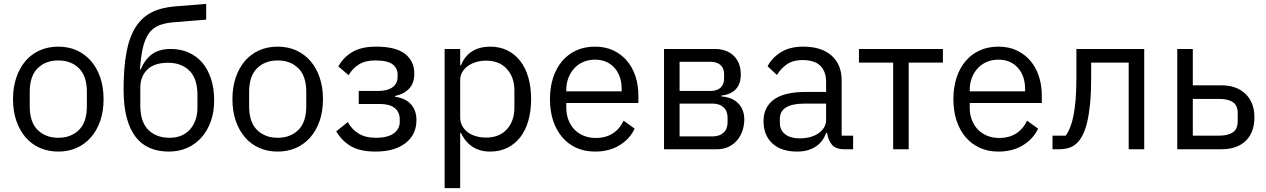

<svg xmlns="http://www.w3.org/2000/svg" viewBox="-20 -768 6513 988"><path d="M47 0ZM280 12Q228 12 185 -7Q142 -26 111.5 -61.5Q81 -97 64 -146.5Q47 -196 47 -258Q47 -319 64 -369Q81 -419 111.5 -454.5Q142 -490 185 -509Q228 -528 280 -528Q332 -528 374.5 -509Q417 -490 448 -454.5Q479 -419 496 -369Q513 -319 513 -258Q513 -196 496 -146.5Q479 -97 448 -61.5Q417 -26 374.5 -7Q332 12 280 12ZM280 -59Q345 -59 386 -99Q427 -139 427 -221V-295Q427 -377 386 -417Q345 -457 280 -457Q215 -457 174 -417Q133 -377 133 -295V-221Q133 -139 174 -99Q215 -59 280 -59Z M849 12Q795 12 752 -6Q709 -24 679 -62Q649 -100 632.5 -160.5Q616 -221 616 -307Q616 -418 630.5 -497Q645 -576 677 -627Q709 -678 758.5 -703.5Q808 -729 879 -735L1041 -748V-667L869 -653Q825 -649 795 -636Q765 -623 745.5 -595.5Q726 -568 715.5 -523Q705 -478 700 -411H704Q727 -464 763.5 -490Q800 -516 860 -516Q909 -516 950 -498Q991 -480 1020 -446.5Q1049 -413 1065.5 -363.5Q1082 -314 1082 -251Q1082 -192 1065 -144Q1048 -96 1017 -61Q986 -26 943.5 -7Q901 12 849 12ZM853 -59Q884 -59 910 -69Q936 -79 955 -99Q974 -119 985 -148Q996 -177 996 -216V-279Q996 -363 955 -404Q914 -445 845 -445Q773 -445 737.5 -409.5Q702 -374 702 -317V-225Q702 -141 743 -100Q784 -59 853 -59Z M1176 0ZM1409 12Q1357 12 1314 -7Q1271 -26 1240.5 -61.5Q1210 -97 1193 -146.5Q1176 -196 1176 -258Q1176 -319 1193 -369Q1210 -419 1240.5 -454.5Q1271 -490 1314 -509Q1357 -528 1409 -528Q1461 -528 1503.5 -509Q1546 -490 1577 -454.5Q1608 -419 1625 -369Q1642 -319 1642 -258Q1642 -196 1625 -146.5Q1608 -97 1577 -61.5Q1546 -26 1503.5 -7Q1461 12 1409 12ZM1409 -59Q1474 -59 1515 -99Q1556 -139 1556 -221V-295Q1556 -377 1515 -417Q1474 -457 1409 -457Q1344 -457 1303 -417Q1262 -377 1262 -295V-221Q1262 -139 1303 -99Q1344 -59 1409 -59Z M1913 12Q1834 12 1787 -15Q1740 -42 1710 -92L1770 -140Q1790 -102 1825.5 -80.5Q1861 -59 1913 -59Q1976 -59 2006.5 -82Q2037 -105 2037 -141V-153Q2037 -192 2010.5 -212.5Q1984 -233 1936 -233H1826V-300H1926Q1974 -300 2000 -319Q2026 -338 2026 -373V-385Q2026 -418 1999.5 -437.5Q1973 -457 1911 -457Q1860 -457 1827 -436.5Q1794 -416 1774 -381L1721 -426Q1745 -471 1791.5 -499.5Q1838 -528 1915 -528Q2016 -528 2064 -491Q2112 -454 2112 -389Q2112 -341 2086.5 -313Q2061 -285 2013 -274V-270Q2068 -262 2095.5 -230.5Q2123 -199 2123 -150Q2123 -75 2066.5 -31.5Q2010 12 1913 12Z M2268 0ZM2268 -516H2348V-432H2352Q2372 -481 2410.5 -504.5Q2449 -528 2503 -528Q2551 -528 2590 -509Q2629 -490 2656.5 -455Q2684 -420 2698.5 -370Q2713 -320 2713 -258Q2713 -196 2698.5 -146Q2684 -96 2656.5 -61Q2629 -26 2590 -7Q2551 12 2503 12Q2398 12 2352 -84H2348V200H2268ZM2481 -60Q2549 -60 2588 -102.5Q2627 -145 2627 -214V-302Q2627 -371 2588 -413.5Q2549 -456 2481 -456Q2454 -456 2429.5 -448.5Q2405 -441 2387 -428Q2369 -415 2358.5 -396.5Q2348 -378 2348 -357V-165Q2348 -140 2358.5 -120.5Q2369 -101 2387 -87.5Q2405 -74 2429.5 -67Q2454 -60 2481 -60Z M2810 0ZM3042 12Q2989 12 2946.5 -7Q2904 -26 2873.5 -61.5Q2843 -97 2826.5 -146.5Q2810 -196 2810 -258Q2810 -319 2826.5 -369Q2843 -419 2873.5 -454.5Q2904 -490 2946.5 -509Q2989 -528 3042 -528Q3094 -528 3135 -509Q3176 -490 3205 -456.5Q3234 -423 3249.5 -377Q3265 -331 3265 -276V-238H2894V-214Q2894 -181 2904.5 -152.5Q2915 -124 2934.5 -103Q2954 -82 2982.5 -70Q3011 -58 3047 -58Q3096 -58 3132.5 -81Q3169 -104 3189 -147L3246 -106Q3221 -53 3168 -20.5Q3115 12 3042 12ZM3042 -461Q3009 -461 2982 -449.5Q2955 -438 2935.5 -417Q2916 -396 2905 -367.5Q2894 -339 2894 -305V-298H3179V-309Q3179 -378 3141.5 -419.5Q3104 -461 3042 -461Z M3397 -516H3657Q3720 -516 3756 -480.5Q3792 -445 3792 -385Q3792 -288 3691 -276V-272Q3751 -267 3780.5 -234.5Q3810 -202 3810 -154Q3810 -123 3800.5 -95Q3791 -67 3773 -46Q3755 -25 3729 -12.5Q3703 0 3670 0H3397ZM3646 -66Q3682 -66 3703 -85Q3724 -104 3724 -139V-162Q3724 -197 3703 -216Q3682 -235 3646 -235H3477V-66ZM3636 -300Q3669 -300 3687.5 -316.5Q3706 -333 3706 -364V-386Q3706 -417 3687.5 -433.5Q3669 -450 3636 -450H3477V-300Z M3909 0ZM4325 0Q4280 0 4260.5 -24Q4241 -48 4236 -84H4231Q4214 -36 4175 -12Q4136 12 4082 12Q4000 12 3954.5 -30Q3909 -72 3909 -144Q3909 -217 3962.5 -256Q4016 -295 4129 -295H4231V-346Q4231 -401 4201 -430Q4171 -459 4109 -459Q4062 -459 4030.5 -438Q3999 -417 3978 -382L3930 -427Q3951 -469 3997 -498.5Q4043 -528 4113 -528Q4207 -528 4259 -482Q4311 -436 4311 -354V-70H4370V0ZM4095 -56Q4125 -56 4150 -63Q4175 -70 4193 -83Q4211 -96 4221 -113Q4231 -130 4231 -150V-235H4125Q4056 -235 4024.5 -215Q3993 -195 3993 -157V-136Q3993 -98 4020.5 -77Q4048 -56 4095 -56Z M4576 -446H4400V-516H4832V-446H4656V0H4576Z M4886 0ZM5118 12Q5065 12 5022.5 -7Q4980 -26 4949.5 -61.5Q4919 -97 4902.5 -146.5Q4886 -196 4886 -258Q4886 -319 4902.5 -369Q4919 -419 4949.5 -454.5Q4980 -490 5022.5 -509Q5065 -528 5118 -528Q5170 -528 5211 -509Q5252 -490 5281 -456.5Q5310 -423 5325.5 -377Q5341 -331 5341 -276V-238H4970V-214Q4970 -181 4980.5 -152.5Q4991 -124 5010.5 -103Q5030 -82 5058.5 -70Q5087 -58 5123 -58Q5172 -58 5208.5 -81Q5245 -104 5265 -147L5322 -106Q5297 -53 5244 -20.5Q5191 12 5118 12ZM5118 -461Q5085 -461 5058 -449.5Q5031 -438 5011.5 -417Q4992 -396 4981 -367.5Q4970 -339 4970 -305V-298H5255V-309Q5255 -378 5217.5 -419.5Q5180 -461 5118 -461Z M5396 -70H5464Q5477 -88 5487 -113Q5497 -138 5504 -173Q5511 -208 5515 -256Q5519 -304 5519 -369V-516H5868V0H5788V-446H5595V-367Q5595 -292 5589.5 -236Q5584 -180 5574.5 -140Q5565 -100 5552 -74.5Q5539 -49 5524 -34Q5505 -15 5482 -7.5Q5459 0 5427 0H5396Z M6038 -516H6118V-329H6265Q6343 -329 6389 -285Q6435 -241 6435 -164Q6435 -86 6390 -43Q6345 0 6266 0H6038ZM6254 -70Q6299 -70 6324 -87Q6349 -104 6349 -144V-186Q6349 -226 6324 -242.5Q6299 -259 6254 -259H6118V-70Z"/></svg>

Font: Aneliza
Style: Regular
Weight: 400
Designer: Mike Abbink, Paul van der Laan, Pieter van Rosmalen
Foundry: Bold Monday
Version: Version 3.001;September 8, 2019;FontCreator 11.5.0.2425 64-b